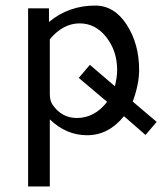

<svg xmlns="http://www.w3.org/2000/svg" viewBox="-20 -475 583 690"><path d="M81 195V-445H156V-396Q227 -455 322 -455Q391 -455 435.5 -386Q480 -317 480 -224Q480 -172 457 -110L543 -37L503 10L426 -57H425Q370 11 293 11Q218 11 159 -46V195ZM159 -138Q159 -114 168 -100Q201 -51 256 -51Q320 -51 365 -109L263 -195L303 -242L393 -165Q401 -199 401 -223Q401 -292 362 -341.5Q323 -391 266 -391Q207 -391 159 -334Z"/></svg>

Font: CMU Sans Serif
Style: Medium
Weight: 500
Version: Version 0.7.0